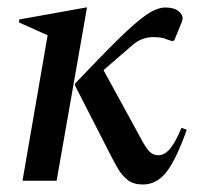

<svg xmlns="http://www.w3.org/2000/svg" viewBox="-20 -482 533 512"><path d="M40 0 107 -388 31 -422V-430L209 -462H212L131 0ZM361 10Q336 10 320.5 -2Q305 -14 293.5 -34Q282 -54 269 -80L180 -254V-259Q252 -335 297.5 -379.5Q343 -424 371 -443Q399 -462 421 -462Q433 -462 441.5 -459.5Q450 -457 455 -453Q460 -449 463.5 -444Q467 -439 467 -432Q467 -430 465 -424L445 -375L440 -372L422 -378Q413 -383 387 -383Q376 -383 363 -379Q350 -375 336 -364L256 -295L355 -114Q368 -89 378 -78.5Q388 -68 402 -68Q419 -68 433.5 -85.5Q448 -103 464 -141L478 -136Q450 -57 424 -23.5Q398 10 361 10Z"/></svg>

Font: Spectral Medium
Style: Italic
Weight: 500
Italic angle: -10°
Designer: Jean-Baptiste Levee
Foundry: Production Type
Version: Version 2.001